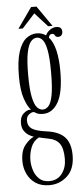

<svg xmlns="http://www.w3.org/2000/svg" viewBox="-61 -696 422 978"><g transform="rotate(-5 150.0 -207.0)"><path d="M152 249Q109 249 80.8 229.8Q52.5 210.5 38.5 180.2Q24.5 150 24.5 116Q24.5 62 48 33.5Q71.5 5 93.5 -4Q86.5 -5.5 72 -13.2Q57.5 -21 45.8 -36.8Q34 -52.5 34 -78Q34 -110.5 52.2 -126.5Q70.5 -142.5 84.5 -142.5Q90.5 -143 91.5 -142.5Q75 -157 59.8 -200.2Q44.5 -243.5 44.5 -315Q44.5 -395 59.5 -441.2Q74.5 -487.5 99.2 -507.2Q124 -527 154 -527Q180.5 -527 200.5 -512.5Q208 -529.5 223.8 -540Q239.5 -550.5 255.5 -550.5Q284.5 -550.5 284.5 -524Q284.5 -513.5 278.5 -506.5Q272.5 -499.5 262 -499.5Q249.5 -499.5 245.5 -508.5Q241.5 -517.5 231 -517.5Q217.5 -517.5 214 -500Q236 -475.5 246.5 -430.8Q257 -386 257 -325.5Q257 -215.5 227.8 -165.5Q198.5 -115.5 151 -115.5Q130 -115.5 118.8 -121.2Q107.5 -127 106 -128.5Q104.5 -129 101.5 -129Q91.5 -129 78.5 -118.5Q65.5 -108 65.5 -87.5Q65.5 -60.5 86 -46.5Q106.5 -32.5 158.5 -25.5Q222.5 -17.5 252.2 13.8Q282 45 282 107Q282 177.5 243.2 213.2Q204.5 249 152 249ZM151 -137.5Q167.5 -137.5 180.8 -152Q194 -166.5 201.8 -206.5Q209.5 -246.5 209.5 -323.5Q209.5 -397 202 -436.2Q194.5 -475.5 181.5 -490.2Q168.5 -505 153 -505Q136.5 -505 122.8 -490.2Q109 -475.5 100.5 -435.5Q92 -395.5 92 -320.5Q92 -245 100.5 -205.5Q109 -166 122.5 -151.8Q136 -137.5 151 -137.5ZM152 228.5Q194 228.5 217.5 197.8Q241 167 241 122.5Q241 68 223 43.8Q205 19.5 169 13Q149 9 136.5 6.2Q124 3.5 118.5 2Q89.5 18 77.5 49.5Q65.5 81 65.5 114Q65.5 140.5 74.2 167Q83 193.5 102.2 211Q121.5 228.5 152 228.5ZM63 -558 137 -663H164.5L237.5 -558H215L150.5 -629.5L85.5 -558Z"/></g></svg>

Font: Imbue 50pt ExtraLight
Style: Regular
Weight: 200
Designer: Tyler Finck
Foundry: Etcetera Type Company
Version: Version 1.102; ttfautohint (v1.8.3)